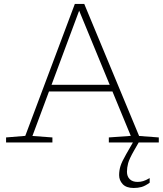

<svg xmlns="http://www.w3.org/2000/svg" viewBox="-20 -727 834 980"><path d="M664.5 41Q640 83.5 634 106.2Q628 129 628 149.5Q628 173.5 642.2 187.5Q656.5 201.5 682 201.5Q697 201.5 710.5 197.5Q724 193.5 744 182V205.5Q720.5 222.5 702.2 227.5Q684 232.5 662.5 232.5Q624.5 232.5 606.2 212.8Q588 193 588 167Q588 143.5 594.8 121.2Q601.5 99 624 60L658.5 0H535.5V-25.5L647.5 -33.5L554 -260H230L145.5 -33L247.5 -25.5V0H11V-25.5L109 -33.5L362 -707H410L690 -33L790.5 -25.5V0H688ZM243 -294H540L384 -672.5Z"/></svg>

Font: Newsreader 6pt ExtraLight
Style: Regular
Weight: 275
Designer: Hugues Gentile
Foundry: Production Type
Version: Version 1.003; ttfautohint (v1.8.3)